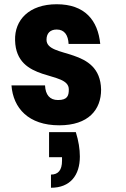

<svg xmlns="http://www.w3.org/2000/svg" viewBox="-20 -581 594 904"><path d="M337 41H211V159H272V176C272 220 254 241 220 241V303C311 303 356 244 356 156C356 121 350 83 337 41ZM34 -179C42 -72 114 9 259 9C396 9 456 -64 456 -159C452 -364 199 -303 199 -394C199 -424 216 -442 247 -442C284 -442 301 -415 303 -374H452C441 -486 379 -561 247 -561C117 -561 48 -487 51 -391C56 -189 304 -251 304 -160C304 -131 298 -110 253 -110C214 -110 194 -135 192 -179Z"/></svg>

Font: Malmofest
Style: Bold
Weight: 700
Designer: Jonny Pinhorn (Poppins), Kolossal
Version: Version 1.004;Glyphs 3.1.2 (3151)